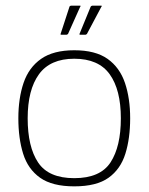

<svg xmlns="http://www.w3.org/2000/svg" viewBox="-20 -655 526 680"><path d="M243 5Q165 5 122 -25.5Q79 -56 62 -110.5Q45 -165 45 -236Q45 -307 63.5 -361.5Q82 -416 125.5 -446.5Q169 -477 243 -477Q318 -477 361 -446.5Q404 -416 422.5 -361.5Q441 -307 441 -236Q441 -165 424 -110.5Q407 -56 364.5 -25.5Q322 5 243 5ZM243 -24Q335 -24 371.5 -80Q408 -136 408 -236Q408 -337 368.5 -392Q329 -447 243 -447Q158 -447 118 -392Q78 -337 78 -236Q78 -135 115 -79.5Q152 -24 243 -24ZM221 -535Q220 -534 218.5 -533Q217 -532 215 -532H197Q193 -532 195 -536L226 -631Q227 -635 234 -635H263Q265 -635 265.5 -634Q266 -633 264 -631ZM288 -535Q287 -534 285.5 -533Q284 -532 282 -532H264Q260 -532 262 -536L301 -631Q303 -635 309 -635H338Q340 -635 340.5 -634Q341 -633 339 -631Z"/></svg>

Font: Glory Thin Thin
Style: Regular
Weight: 250
Version: Version 1.011